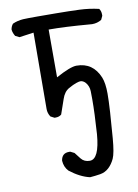

<svg xmlns="http://www.w3.org/2000/svg" viewBox="-91 -758 682 946"><g transform="rotate(-10 250.0 -285.5)"><path d="M282 127Q233 116 182 76Q162 55 160 23Q165 -14 201 -14H207L227 -4Q236 8 251.5 27.5Q267 47 295 47Q342 47 352 -76Q359 -180 359 -250Q359 -264 358.5 -289.5Q358 -315 342 -334Q330 -347 316 -347Q310 -347 295 -342Q280 -337 256 -323.5Q232 -310 220.5 -275.5Q209 -241 195 -202Q184 -192 166 -192H160L141 -202Q129 -220 129 -241L131 -623Q84 -617 59 -613L39 -623Q29 -639 27 -656Q29 -672 39 -684Q63 -695 92 -697Q111 -698 163 -698Q188 -698 255.5 -697.5Q323 -697 373 -695Q423 -693 470 -682Q479 -670 479 -653V-646L470 -627Q449 -614 423 -614L409 -615Q287 -625 207 -625V-386Q280 -426 311 -426Q393 -426 426 -346Q438 -316 438 -264Q438 -229 434.5 -172.5Q431 -116 425 -42.5Q419 31 407 57Q395 83 376.5 100Q358 117 333 121Q308 125 282 127Z"/></g></svg>

Font: Xiaolai Mono SC
Style: Regular
Weight: 400
Monospace: yes
Designer: LXGW / Nozomi Seto
Version: Version 3.113;September 30, 2024